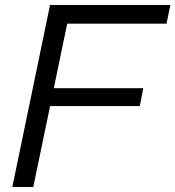

<svg xmlns="http://www.w3.org/2000/svg" viewBox="-20 -749 702 769"><path d="M29.4 0 180.4 -729H662.3L647 -654.1H227.6L253.7 -676L113.3 0ZM144.1 -324.1 163.1 -395.7H553.9L539.9 -324.1Z"/></svg>

Font: Mona Sans ExtraLight
Style: Italic
Weight: 200
Italic angle: -11.6951°
Designer: Deni Anggara
Foundry: GitHub
Version: Version 2.000